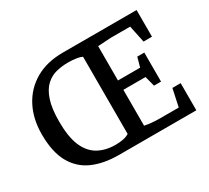

<svg xmlns="http://www.w3.org/2000/svg" viewBox="-129 -857 1159 1066"><g transform="rotate(-30 450.5 -324.0)"><path d="M356 0Q262 0 191.5 -30.5Q121 -61 82 -130Q43 -199 43 -313Q43 -411 82 -486.5Q121 -562 194.5 -605Q268 -648 371 -648H844V-477H790L767 -586H643L559 -581V-361H701L718 -422H763V-236H718L701 -301H559V-71Q578 -67 603.5 -64.5Q629 -62 654 -62H776L800 -174H853V0ZM370 -58Q393 -58 416 -62Q439 -66 457 -77V-572Q443 -579 419.5 -582.5Q396 -586 369 -586Q329 -586 292.5 -577Q256 -568 226.5 -541Q197 -514 179.5 -462Q162 -410 162 -326Q162 -229 186.5 -170.5Q211 -112 258 -85Q305 -58 370 -58Z"/></g></svg>

Font: Faustina Light Medium
Style: Regular
Weight: 500
Version: Version 1.200